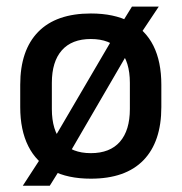

<svg xmlns="http://www.w3.org/2000/svg" viewBox="-20 -544 566 598"><path d="M263 12.5Q191 12.5 142 -13.2Q93 -39 68 -89Q43 -139 43 -210.5V-280Q43 -387.5 99 -444.8Q155 -502 263 -502Q335 -502 384 -476.5Q433 -451 457.8 -401.5Q482.5 -352 482.5 -280V-210.5Q482.5 -102.5 426.8 -45Q371 12.5 263 12.5ZM135 34.5H51L116 -65.5L137.5 -94L342.5 -444L355.5 -466L391 -523.5H474.5L413.5 -432L391.5 -402L189 -54L175 -29.5ZM263 -67Q322.5 -67 353.5 -102.5Q384.5 -138 384.5 -204.5V-286Q384.5 -352 353.5 -387.2Q322.5 -422.5 263 -422.5Q203.5 -422.5 172.5 -387.2Q141.5 -352 141.5 -286V-204.5Q141.5 -138 172.5 -102.5Q203.5 -67 263 -67Z"/></svg>

Font: Anek Devanagari Medium
Style: Regular
Weight: 500
Designer: Kailash Malviya (Devanagari) & Yesha Goshar (Latin)
Foundry: Ek Type
Version: Version 1.003